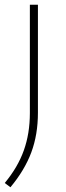

<svg xmlns="http://www.w3.org/2000/svg" viewBox="-28 -560 278 810"><path d="M16 230 -8 212Q47 146 72.5 74.5Q98 3 98 -83V-540H132V-85Q132 8 104 83Q76 158 16 230Z"/></svg>

Font: Encode Sans Exp Th
Style: Regular
Weight: 100
Width: 7
Designer: Multiple Designers
Foundry: Impallari Type
Version: Version 3.002; ttfautohint (v1.8.3) -l 8 -r 50 -G 200 -x 14 